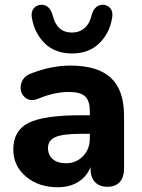

<svg xmlns="http://www.w3.org/2000/svg" viewBox="-20 -777 597 808"><path d="M114 -703Q110 -726 121 -740.5Q132 -755 152 -757Q188 -758 201 -715Q218 -640 283 -640Q314 -640 336 -659Q358 -678 366 -715Q379 -758 415 -757Q435 -755 445.5 -740.5Q456 -726 452 -703Q442 -638 398 -595Q354 -552 283 -552Q212 -552 168.5 -594.5Q125 -637 114 -703ZM224 11Q142 11 89 -34Q36 -79 36 -148Q36 -228 100.5 -260Q165 -292 322 -292H358V-309Q358 -353 338 -371.5Q318 -390 270 -390Q209 -390 142 -362Q106 -347 83.5 -368.5Q61 -390 68.5 -422.5Q76 -455 111 -468Q196 -501 276 -501Q391 -501 446.5 -449.5Q502 -398 502 -290V-68Q502 -31 484 -11Q466 9 432 9Q398 9 379.5 -11Q361 -31 361 -68V-74Q346 -35 310 -12Q274 11 224 11ZM258 -90Q300 -90 329 -119.5Q358 -149 358 -194V-214H323Q246 -214 214 -200.5Q182 -187 182 -154Q182 -125 202 -107.5Q222 -90 258 -90Z"/></svg>

Font: Nunito ExtraBold
Style: Regular
Weight: 800
Designer: Vernon Adams
Foundry: Vernon Adams
Version: Version 3.602